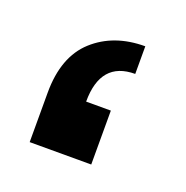

<svg xmlns="http://www.w3.org/2000/svg" viewBox="-58 -281 325 335"><g transform="rotate(20 104.5 -113.0)"><path d="M96.2 -100.1H142.1V0H27.8V-91.8Q27.8 -158.7 64.9 -192.4Q102.1 -226.1 160.2 -226.1V-174.8Q96.2 -174.8 96.2 -100.1Z"/></g></svg>

Font: LT Superior Med
Style: Regular
Weight: 500
Designer: Daniel Lyons
Foundry: LyonsType
Version: Version 1.000